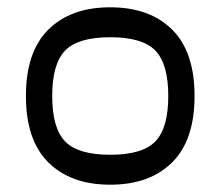

<svg xmlns="http://www.w3.org/2000/svg" viewBox="-20 -583 604 526"><path d="M51 -320Q51 -441 112.5 -502Q174 -563 282 -563Q390 -563 451.5 -502Q513 -441 513 -320Q513 -199 451.5 -138Q390 -77 282 -77Q174 -77 112.5 -138Q51 -199 51 -320ZM441 -320Q441 -408 405.5 -444.5Q370 -481 282 -481Q194 -481 158.5 -444.5Q123 -408 123 -320Q123 -232 158.5 -195.5Q194 -159 282 -159Q370 -159 405.5 -195.5Q441 -232 441 -320Z"/></svg>

Font: Rhodium Libre
Style: Regular
Weight: 400
Designer: James Puckett
Foundry: Dunwich Type Founders
Version: Version 1.001; ttfautohint (v1.3)